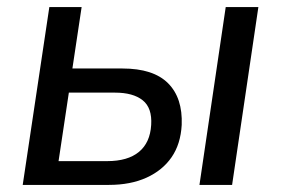

<svg xmlns="http://www.w3.org/2000/svg" viewBox="-20 -521 792 541"><path d="M44 0 119 -501H210L184 -328H325Q412 -328 453.5 -286.5Q495 -245 492 -169Q489 -115 463.5 -78Q438 -41 393 -20.5Q348 0 287 0ZM145 -67H282Q340 -67 371.5 -93Q403 -119 406 -169Q409 -217 382 -238.5Q355 -260 304 -260H174ZM542 0 616 -501H708L634 0Z"/></svg>

Font: Nunitoga
Style: Medium Italic
Weight: 500
Italic angle: -9°
Designer: Vernon Adams
Foundry: Vernon Adams
Version: Version 1.0